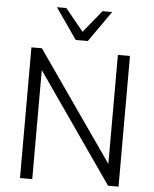

<svg xmlns="http://www.w3.org/2000/svg" viewBox="-62 -1001 842 1052"><g transform="rotate(5 359.5 -475.0)"><path d="M145.5 -718.8 563.5 -119.1V-718.8H629.9V0H572.3L155.3 -599.6V0H87.9V-718.8ZM208 -950.2H259.8L359.4 -828.1L459 -950.2H511.7L392.6 -780.3H326.2Z"/></g></svg>

Font: Min Sans Light
Style: Regular
Weight: 300
Designer: Jinseong-Kim, NotoSansCJK, Nunito
Foundry: Jinseong-Kim
Version: Version 1.400;Glyphs 3.1.2 (3151)